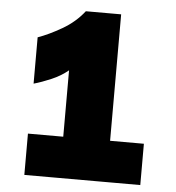

<svg xmlns="http://www.w3.org/2000/svg" viewBox="-49 -700 684 746"><g transform="rotate(5 293.0 -327.0)"><path d="M210.9 0V-419.9Q182.6 -396.5 146 -380.9Q109.4 -365.2 78.1 -356.4V-537.1Q120.1 -551.8 170.9 -581.1Q221.7 -610.4 255.9 -654.3H393.6V0ZM73.2 0V-161.1H525.4V0Z"/></g></svg>

Font: Sen ExtraBold
Style: Regular
Weight: 800
Version: Version 2.000;gftools[0.9.31]